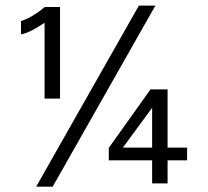

<svg xmlns="http://www.w3.org/2000/svg" viewBox="-20 -659 750 692"><path d="M584 -81.1V2H528.3V-81.1H372.1V-126L522.5 -336.9H584V-127H654.3V-81.1ZM169.9 13.7H110.4L480.5 -638.7H540ZM140.6 -303.7V-577.1Q140.6 -577.1 127.4 -568.4Q114.3 -559.6 94.7 -549.3Q75.2 -539.1 55.7 -535.2V-583Q79.1 -590.8 98.6 -603Q118.2 -615.2 129.9 -624.5Q141.6 -633.8 141.6 -633.8H196.3V-303.7ZM528.3 -270.5 422.9 -127H528.3Z"/></svg>

Font: Namkio Khamti
Style: Regular
Weight: 400
Designer: Debbi Hosken
Foundry: SIL International
Version: Version 3.917